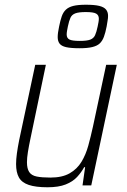

<svg xmlns="http://www.w3.org/2000/svg" viewBox="-20 -784 539 812"><path d="M181 8Q131 8 101.5 -2Q72 -12 60 -33.5Q48 -55 48 -90Q48 -110 51.5 -135.5Q55 -161 61 -191L129 -510H174L109 -199Q102 -166 98 -141Q94 -116 94 -98Q94 -71 103.5 -56.5Q113 -42 135 -37.5Q157 -33 193 -33Q243 -33 274.5 -51Q306 -69 324.5 -99.5Q343 -130 353.5 -168.5Q364 -207 373 -248L429 -510H474L366 0H329L340 -77H336Q324 -55 306 -35.5Q288 -16 258 -4Q228 8 181 8ZM317 -580Q280 -580 260 -584.5Q240 -589 232 -599.5Q224 -610 224 -627Q224 -636 225.5 -647Q227 -658 230 -672Q235 -697 241 -714.5Q247 -732 258.5 -743Q270 -754 290 -759Q310 -764 343 -764Q380 -764 400 -759Q420 -754 428.5 -743.5Q437 -733 437 -717Q437 -707 435 -696.5Q433 -686 431 -672Q426 -646 419.5 -628.5Q413 -611 402 -600.5Q391 -590 370.5 -585Q350 -580 317 -580ZM317 -611Q348 -611 362 -616.5Q376 -622 382 -635Q388 -648 393 -672Q395 -682 396.5 -690Q398 -698 398 -705Q398 -720 386.5 -726.5Q375 -733 343 -733Q313 -733 298.5 -727.5Q284 -722 278 -709Q272 -696 267 -672Q265 -662 263.5 -653.5Q262 -645 262 -638Q262 -623 273.5 -617Q285 -611 317 -611Z"/></svg>

Font: Saira SemiCondensed ExtraLight
Style: Italic
Weight: 250
Width: 4
Italic angle: -12°
Designer: Hector Gatti with collaboration of the Omnibus-Type team
Foundry: Omnibus-Type
Version: Version 1.101